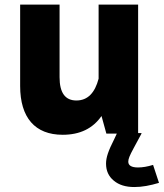

<svg xmlns="http://www.w3.org/2000/svg" viewBox="-20 -563 690 809"><path d="M64.9 -200.7C64.9 -67.4 127.4 4.9 244.1 4.9C316.9 4.9 371.1 -21.5 407.7 -74.2L428.2 0H472.2L461.9 22C436 73.2 426.8 100.6 426.8 126.5C426.8 156.2 437.5 180.2 459.5 198.2C481 216.3 509.8 225.1 545.9 225.1C578.6 225.1 612.3 218.8 649.9 207.5L625 131.8C601.1 139.2 580.1 142.6 561.5 142.6C534.2 142.6 520.5 134.3 520.5 118.2C520.5 106.4 526.4 92.3 542.5 62.5L576.7 -1L574.7 -2.4H562V-543.5H395.5V-231.4C379.9 -172.4 350.1 -139.6 301.8 -139.6C254.4 -139.6 231 -172.4 231 -237.8V-543.5H64.9Z"/></svg>

Font: Estedad ExtraBold
Style: Regular
Weight: 800
Designer: Amin Abedi
Version: Version 7.3